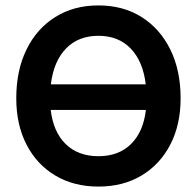

<svg xmlns="http://www.w3.org/2000/svg" viewBox="-20 -680 724 708"><path d="M40 -317.5Q40 -420.5 77.8 -497.5Q115.5 -574.5 183.8 -617.2Q252 -660 343 -660Q434 -660 502 -617.2Q570 -574.5 608 -497.5Q646 -420.5 646 -317.5Q646 -220 608 -146.8Q570 -73.5 502 -32.8Q434 8 343 8Q252 8 183.8 -32.8Q115.5 -73.5 77.8 -146.8Q40 -220 40 -317.5ZM343 -548Q269 -548 223.5 -501.2Q178 -454.5 167.5 -369H517.5Q507 -454.5 461.8 -501.2Q416.5 -548 343 -548ZM343 -104Q417.5 -104 463 -148.8Q508.5 -193.5 518 -274.5H167Q176.5 -193.5 222.2 -148.8Q268 -104 343 -104Z"/></svg>

Font: Overused Grotesk SemiBold
Style: Regular
Weight: 610
Version: Version 0.004